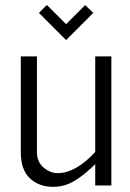

<svg xmlns="http://www.w3.org/2000/svg" viewBox="-20 -740 518 766"><path d="M135.3 -688.5 167 -720.2 243.7 -643.6 319.8 -719.7 352.1 -688.5 243.7 -580.1ZM63 -131.3V-515.1H127.4V-131.3Q127.4 -94.7 153.6 -72Q179.7 -49.3 210 -49.3Q282.2 -49.3 359.9 -133.8V-515.1H424.3V0H359.9V-85Q290.5 -17.1 241.2 -2Q217.3 5.4 191.4 5.4Q135.3 5.4 99.1 -28.8Q63 -63 63 -131.3Z"/></svg>

Font: News Cycle
Style: Regular
Weight: 500
Version: Version 0.5.2